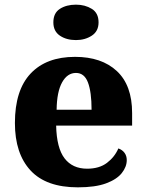

<svg xmlns="http://www.w3.org/2000/svg" viewBox="-20 -794 626 824"><path d="M314 10Q178 10 111 -62.5Q44 -135 44 -266Q44 -407 111.5 -478.5Q179 -550 302 -550Q416 -550 481.5 -489Q547 -428 547 -309V-255H221Q223 -159 257 -114.5Q291 -70 354 -70Q406 -70 439 -95Q472 -120 488 -157Q505 -151 514.5 -138Q524 -125 524 -107Q524 -78 502.5 -51Q481 -24 435 -7Q389 10 314 10ZM373 -323Q373 -399 357.5 -440Q342 -481 306 -481Q269 -481 246.5 -440.5Q224 -400 223 -323ZM306 -622Q265 -622 237 -641Q209 -660 209 -698Q209 -738 237 -756Q265 -774 306 -774Q345 -774 374 -756Q403 -738 403 -698Q403 -660 374 -641Q345 -622 306 -622Z"/></svg>

Font: Noto Serif Bengali ExtraBold
Style: Regular
Weight: 800
Designer: Juan Bruce, Universal Thirst, Indian Type Foundry and the Monotype Design Team.
Foundry: Monotype Imaging Inc.
Version: Version 2.003